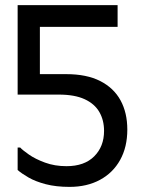

<svg xmlns="http://www.w3.org/2000/svg" viewBox="-20 -720 560 751"><path d="M136 -430H239Q319 -430 372 -403Q425 -376 451.5 -327.5Q478 -279 478 -213Q478 -145 450 -94.5Q422 -44 371 -16.5Q320 11 252 11Q199 11 159 0.5Q119 -10 92 -25.5Q65 -41 49 -55V-143H59Q68 -133 93 -115.5Q118 -98 156 -84Q194 -70 240 -70Q310 -70 348.5 -108.5Q387 -147 387 -208Q387 -250 368.5 -282Q350 -314 311 -332Q272 -350 210 -350H49V-389V-700H440V-615H136Z"/></svg>

Font: Phudu Light
Style: Regular
Weight: 400
Version: Version 1.005;gftools[0.9.23]